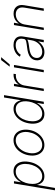

<svg xmlns="http://www.w3.org/2000/svg" viewBox="1224 -2045 1025 3513"><g transform="rotate(-90 1736.5 -288.5)"><path d="M136 -545.5H178.3L158.4 -423.7H163.7Q191.1 -476.9 240.4 -515.3Q290.1 -553.6 360.4 -553.6Q426.8 -553.6 469.5 -517.4Q512.4 -480.8 529.1 -418.3Q545.8 -355.8 531.6 -271.3Q517.8 -188.2 480.1 -125.4Q460.9 -93.4 437.7 -68.2Q414.4 -43 387.4 -25.2Q360.4 -7.5 330.3 2Q300.1 11.4 267.4 11.4Q197.8 11.4 160.2 -27.3Q122.9 -65.7 112.6 -119H108.3L54.3 204.5H11ZM133.2 -147Q138.8 -119.3 150.2 -97.5Q161.6 -75.6 178.4 -60.4Q195.3 -45.1 217.7 -36.9Q240.1 -28.8 267.8 -28.8Q299.7 -28.8 327.2 -39.1Q354.8 -49.4 377.7 -66.9Q400.6 -84.5 419 -108.3Q437.5 -132.1 451.3 -159.1Q465.2 -186.1 474.4 -215Q483.7 -244 488.3 -271.7Q494 -306.1 494.1 -336.6Q494.3 -367.2 488.3 -394.9Q482.6 -422.2 471.4 -444.1Q460.2 -465.9 443.4 -481.4Q426.5 -496.8 403.9 -505Q381.4 -513.1 353 -513.1Q320.7 -513.1 293.1 -503.2Q265.6 -493.3 242.7 -475.9Q219.8 -458.5 201.5 -435Q183.2 -411.6 169.6 -384.8Q155.9 -358 146.8 -329Q137.8 -300.1 133.2 -271.7Q122.2 -202.1 133.2 -147Z M651.3 -274.5Q657 -308.9 669 -343Q681.1 -377.1 699 -408.2Q717 -439.3 740.4 -465.9Q763.8 -492.5 792.6 -512.1Q821.4 -531.6 855.1 -542.6Q888.8 -553.6 926.8 -553.6Q995 -553.6 1042.6 -516.7Q1066.1 -498.2 1082.9 -472.3Q1099.8 -446.4 1109.4 -414.8Q1119 -383.2 1120.7 -345.9Q1122.5 -308.6 1116.1 -267Q1102.6 -186.4 1062.5 -123.6Q1042.3 -92 1017.4 -66.9Q992.5 -41.9 964.1 -24.5Q935.7 -7.1 904.3 2.1Q872.9 11.4 839.5 11.4Q771.3 11.4 724.4 -25.6Q701 -44 683.9 -69.6Q666.9 -95.2 657.5 -127Q648.1 -158.7 646.3 -195.8Q644.5 -233 651.3 -274.5ZM696 -146.7Q703.1 -119.7 715.9 -97.8Q728.7 -76 747 -60.7Q765.3 -45.5 788.7 -37.1Q812.1 -28.8 840.2 -28.8Q873.2 -28.8 902 -38.7Q930.8 -48.7 955.1 -66.2Q979.4 -83.8 999.3 -107.4Q1019.2 -131 1034.3 -158.2Q1049.4 -185.4 1059.3 -215.2Q1069.2 -245 1073.9 -274.5Q1085.2 -341.3 1070.7 -395.2Q1063.9 -422.2 1051.1 -444.1Q1038.4 -465.9 1020.2 -481.2Q1002.1 -496.4 978.7 -504.8Q955.3 -513.1 927.2 -513.1Q894.9 -513.1 866.3 -503Q837.7 -492.9 813.2 -475.3Q788.7 -457.7 768.6 -433.9Q748.6 -410.2 733.3 -382.8Q718 -355.5 707.9 -325.8Q697.8 -296.2 693.2 -267Q681.8 -196.4 696 -146.7Z M1235.8 -271.3Q1249.6 -353 1287.3 -417.3Q1306.1 -449.2 1329.4 -474.4Q1352.6 -499.6 1379.8 -517.2Q1407 -534.8 1437.3 -544.2Q1467.7 -553.6 1500.4 -553.6Q1569.2 -553.6 1607.6 -515.3Q1627.1 -495.7 1638.5 -473Q1649.9 -450.3 1654.8 -423.7H1659.1L1709.5 -727.3H1752.5L1631.7 0H1589.5L1609.4 -119H1604.4Q1590.2 -92.3 1571.2 -69.8Q1552.2 -47.2 1526.6 -27.7Q1475.9 11.4 1407 11.4Q1340.6 11.4 1297.9 -24.9Q1276.6 -43 1261.7 -68.2Q1246.8 -93.4 1238.8 -124.6Q1230.8 -155.9 1229.9 -192.8Q1229 -229.8 1235.8 -271.3ZM1279.1 -148.1Q1284.8 -120.4 1296 -98.4Q1307.2 -76.3 1323.9 -60.9Q1340.6 -45.5 1363.1 -37.1Q1385.7 -28.8 1413.7 -28.8Q1446 -28.8 1473.5 -38.9Q1501.1 -49 1524 -66.6Q1546.9 -84.2 1565.2 -107.8Q1583.5 -131.4 1597.3 -158.4Q1611.2 -185.4 1620.4 -214.3Q1629.6 -243.3 1634.2 -271.7Q1643.1 -323.9 1638.7 -368.1Q1634.2 -412.3 1616.8 -444.4Q1599.4 -476.6 1569.8 -494.9Q1540.1 -513.1 1498.6 -513.1Q1466.6 -513.1 1439.1 -503.2Q1411.6 -493.3 1388.7 -475.9Q1365.8 -458.5 1347.5 -435Q1329.2 -411.6 1315.5 -384.8Q1301.8 -358 1292.8 -329Q1283.7 -300.1 1279.1 -271.7Q1268.1 -203.1 1279.1 -148.1Z M1826.7 0 1917.6 -545.5H1959.9L1945.7 -460.2H1949.6Q1962.4 -482.6 1981.4 -500Q2000.4 -517.4 2023.1 -529.1Q2045.8 -540.8 2071 -546.9Q2096.2 -552.9 2121.4 -552.9Q2127.5 -552.9 2132.8 -552.9Q2138.1 -552.9 2143.5 -552.6L2136 -508.9Q2131.7 -509.6 2125.9 -510.3Q2120 -511 2111.5 -511Q2077.1 -511 2046.5 -499.6Q2016 -488.3 1992 -468.2Q1968 -448.2 1951.7 -420.3Q1935.4 -392.4 1929.7 -359.4L1870 0Z M2170.1 0 2261 -545.5H2304L2213.1 0ZM2273.4 -623.6 2394.5 -780.5H2447.1L2313.9 -623.6Z M2391.3 -150.2Q2396.3 -179 2408.6 -201Q2420.8 -223 2438.4 -239.2Q2456 -255.3 2477.8 -266.7Q2499.6 -278.1 2524 -285.5Q2548.3 -293 2574 -297.6Q2599.8 -302.2 2625 -305Q2657.3 -308.9 2683.6 -313Q2709.9 -317.1 2731.2 -321.4Q2774.5 -329.9 2779.1 -361.2L2782.7 -383.9Q2788 -413.7 2782.8 -437.7Q2777.7 -461.6 2762.8 -478.5Q2747.9 -495.4 2723.5 -504.6Q2699.2 -513.8 2666.2 -513.8Q2640.6 -513.8 2615.4 -508Q2590.2 -502.1 2567.3 -490.6Q2544.4 -479 2525.2 -461.8Q2506 -444.6 2492.9 -421.9L2455.3 -437.1Q2488.3 -496.1 2546.9 -524.9Q2605.5 -553.6 2668.7 -553.6Q2693.2 -553.6 2714.8 -549.4Q2736.5 -545.1 2756.7 -535.5Q2776.3 -526.3 2791.4 -512.3Q2806.5 -498.2 2815.5 -479Q2824.6 -459.9 2827.4 -435.4Q2830.3 -410.9 2825.3 -381L2762.1 0H2718.8L2735.4 -98.4H2732.2Q2704.5 -53.3 2653.4 -20.6Q2603 11.7 2538 11.7Q2502.8 11.7 2473.2 1.1Q2443.5 -9.6 2423.3 -30.2Q2403.1 -50.8 2394.2 -81Q2385.3 -111.2 2391.3 -150.2ZM2457.4 -60.7Q2488.6 -28.4 2546.2 -28.4Q2586.6 -28.4 2622.2 -43.9Q2657.7 -59.3 2685.2 -85.8Q2712.7 -112.2 2731 -147.2Q2749.3 -182.2 2755.3 -221.2L2769.2 -301.5Q2758.5 -293.7 2739.5 -288Q2720.5 -282.3 2699.4 -278.2Q2678.3 -274.1 2657.8 -271.3Q2637.4 -268.5 2623.6 -266.7Q2578.5 -261.4 2544.7 -251.8Q2511 -242.2 2487.7 -227.8Q2464.5 -213.4 2451.5 -193.9Q2438.6 -174.4 2434.3 -148.8Q2425.4 -93.4 2457.4 -60.7Z M2943.5 0 3034.4 -545.5H3076.7L3062.5 -459.2H3066.8Q3081 -482.2 3100.5 -499.8Q3120 -517.4 3143.1 -529.1Q3166.2 -540.8 3191.9 -546.7Q3217.7 -552.6 3244.3 -552.6Q3326.7 -552.6 3369.7 -501.1Q3412.6 -449.6 3397.7 -359.7L3337.7 0H3294.4L3354 -358Q3365.4 -429.3 3332.4 -470.2Q3298.7 -512.4 3231.2 -512.4Q3196.7 -512.4 3165.7 -500.9Q3134.6 -489.3 3109.9 -468.6Q3085.2 -447.8 3068.4 -418.5Q3051.5 -389.2 3045.5 -353.7L2986.9 0Z"/></g></svg>

Font: Inter P Extra Light
Style: Italic
Weight: 200
Italic angle: 9.39999°
Designer: Rasmus Andersson
Foundry: rsms
Version: Version 3.018;git-588b23468